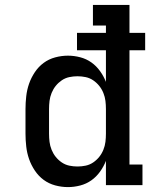

<svg xmlns="http://www.w3.org/2000/svg" viewBox="-20 -755 640 783"><path d="M257 8Q231 8 205 1Q179 -6 158 -21.5Q137 -37 122 -59.5Q107 -82 98.5 -106.5Q90 -131 87 -157.5Q84 -184 84 -210V-310Q84 -336 87 -362.5Q90 -389 98.5 -413.5Q107 -438 122 -460.5Q137 -483 158 -498.5Q179 -514 205 -521Q231 -528 257 -528Q282 -528 307 -521.5Q332 -515 352.5 -500.5Q373 -486 388 -465Q403 -444 412 -421V-550H294V-621H412V-651H359V-735H508V-621H572V-550H508V-84H561V0H412V-99Q403 -76 388 -55Q373 -34 352.5 -19.5Q332 -5 307 1.5Q282 8 257 8ZM296 -76Q313 -76 329.5 -79.5Q346 -83 360 -92.5Q374 -102 384.5 -115Q395 -128 401.5 -144Q408 -160 410 -176.5Q412 -193 412 -210V-310Q412 -327 410 -343.5Q408 -360 401.5 -376Q395 -392 384.5 -405Q374 -418 360 -427.5Q346 -437 329.5 -440.5Q313 -444 296 -444Q279 -444 262.5 -440.5Q246 -437 232 -427.5Q218 -418 207.5 -405Q197 -392 190.5 -376Q184 -360 182 -343.5Q180 -327 180 -310V-210Q180 -193 182 -176.5Q184 -160 190.5 -144Q197 -128 207.5 -115Q218 -102 232 -92.5Q246 -83 262.5 -79.5Q279 -76 296 -76Z"/></svg>

Font: Iosevka HT Medium Extended
Style: Regular
Weight: 500
Width: 7
Monospace: yes
Designer: Belleve Invis
Foundry: Belleve Invis
Version: Version 32.3.0; ttfautohint (v1.8.4)